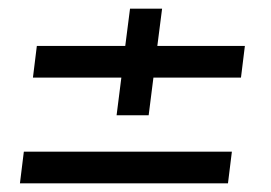

<svg xmlns="http://www.w3.org/2000/svg" viewBox="-20 -461 626 443"><path d="M536 -282H334L323 -195H249L260 -282H56L65 -355H269L280 -441H354L343 -355H545ZM506 -38H26L35 -111H515Z"/></svg>

Font: Kulim Park
Style: Italic
Weight: 400
Italic angle: -8°
Designer: Noponies / Dale Sattler
Foundry: Noponies
Version: Version 1.000; ttfautohint (v1.8.3)